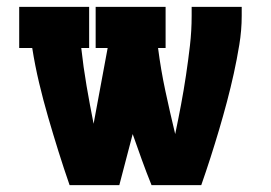

<svg xmlns="http://www.w3.org/2000/svg" viewBox="-20 -540 790 560"><path d="M183 0Q166 -49 150.5 -98.5Q135 -148 120.5 -198Q106 -248 94 -298.5Q82 -349 74 -400H36V-520H240V-400H217Q223 -345 232.5 -289.5Q242 -234 253 -179L294 -400H259V-520H463V-400H441Q449 -337 462.5 -274Q476 -211 491 -149Q500 -192 508 -234.5Q516 -277 522.5 -320.5Q529 -364 534 -407Q539 -450 539 -494V-520H685V-494Q685 -452 678 -409.5Q671 -367 662 -326Q653 -285 642 -243.5Q631 -202 619 -161.5Q607 -121 594 -80.5Q581 -40 567 0H422Q407 -37 393.5 -74.5Q380 -112 367 -149L328 0Z"/></svg>

Font: Iosevka Etoile Heavy
Style: Regular
Weight: 900
Designer: Belleve Invis
Foundry: Belleve Invis
Version: Version 22.1.2; ttfautohint (v1.8.4)